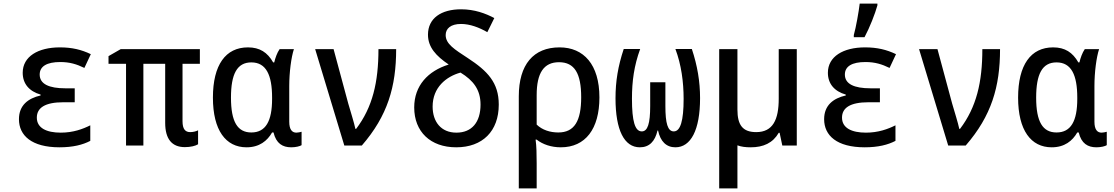

<svg xmlns="http://www.w3.org/2000/svg" viewBox="-20 -814 6233 1074"><path d="M313 10C388 10 443 -4 485 -26V-113C443 -92 389 -72 320 -72C240 -72 186 -98 186 -156C186 -211 232 -242 334 -242H398V-320H346C254 -320 202 -344 202 -397C202 -443 242 -467 317 -467C370 -467 409 -455 452 -434L488 -511C436 -536 383 -549 315 -549C193 -549 107 -498 107 -407C107 -345 144 -303 207 -285V-280C137 -264 86 -225 86 -147C86 -56 157 10 313 10Z M1014 9C1046 9 1074 2 1088 -7V-85C1076 -79 1060 -75 1044 -75C1017 -75 1001 -91 1001 -136V-457H1098V-539H655L587 -500V-457H685V0H782V-457H904V-127C904 -37 941 9 1014 9Z M1359 10C1431 10 1475 -26 1502 -73H1510C1525 -11 1561 10 1609 10C1635 10 1658 4 1667 -2V-77C1660 -75 1647 -72 1638 -72C1614 -72 1598 -89 1598 -133V-333C1598 -409 1609 -494 1624 -539H1544C1530 -519 1520 -490 1514 -465H1508C1476 -521 1433 -549 1367 -549C1242 -549 1171 -451 1171 -268C1171 -85 1243 10 1359 10ZM1386 -73C1309 -73 1272 -132 1272 -268C1272 -400 1306 -465 1386 -465C1469 -465 1502 -394 1502 -268V-261C1502 -136 1466 -73 1386 -73Z M1906 0H2004C2148 -166 2196 -329 2196 -539H2097C2097 -354 2064 -214 1972 -93H1968C1961 -127 1941 -190 1928 -235L1846 -539H1743Z M2532 10C2679 10 2770 -80 2770 -229C2770 -352 2707 -417 2597 -489C2522 -538 2473 -568 2473 -618C2473 -654 2501 -680 2559 -680C2609 -680 2661 -660 2706 -634L2745 -713C2696 -739 2634 -762 2559 -762C2448 -762 2374 -712 2374 -620C2374 -550 2419 -501 2490 -453C2374 -417 2297 -335 2297 -213C2297 -77 2388 10 2532 10ZM2533 -72C2447 -72 2400 -133 2400 -218C2400 -325 2476 -386 2556 -408C2628 -364 2668 -312 2668 -229C2668 -130 2619 -72 2533 -72Z M2882 -275V240H2982V99C2982 49 2981 1 2976 -33H2982C3016 -6 3064 10 3117 10C3255 10 3333 -93 3333 -269C3333 -453 3245 -549 3110 -549C2964 -549 2882 -453 2882 -275ZM3103 -73C3057 -73 3013 -87 2982 -117V-282C2982 -406 3022 -466 3107 -466C3194 -466 3231 -403 3231 -270C3231 -137 3193 -73 3103 -73Z M3559 10C3612 10 3644 -23 3658 -84H3661C3674 -23 3707 10 3758 10C3844 10 3896 -86 3896 -265C3896 -358 3881 -447 3850 -540H3758C3791 -452 3804 -356 3804 -261C3804 -138 3786 -79 3749 -79C3715 -79 3702 -124 3702 -221V-354H3617V-221C3617 -123 3603 -79 3570 -79C3532 -79 3515 -135 3515 -262C3515 -360 3527 -447 3561 -540H3469C3437 -444 3423 -359 3423 -264C3423 -86 3472 10 3559 10Z M4179 10C4250 10 4303 -14 4336 -71H4341L4356 0H4437V-539H4336V-262C4336 -144 4303 -75 4210 -75C4134 -75 4105 -115 4105 -201V-539H4003V240H4105V-1C4126 7 4151 10 4179 10Z M4756 -618V-606H4816C4845 -660 4875 -737 4888 -784V-794H4789C4784 -750 4768 -660 4756 -618ZM4817 10C4892 10 4947 -4 4989 -26V-113C4947 -92 4893 -72 4824 -72C4744 -72 4690 -98 4690 -156C4690 -211 4736 -242 4838 -242H4902V-320H4850C4758 -320 4706 -344 4706 -397C4706 -443 4746 -467 4821 -467C4874 -467 4913 -455 4956 -434L4992 -511C4940 -536 4887 -549 4819 -549C4697 -549 4611 -498 4611 -407C4611 -345 4648 -303 4711 -285V-280C4641 -264 4590 -225 4590 -147C4590 -56 4661 10 4817 10Z M5284 0H5382C5526 -166 5574 -329 5574 -539H5475C5475 -354 5442 -214 5350 -93H5346C5339 -127 5319 -190 5306 -235L5224 -539H5121Z M5863 10C5935 10 5979 -26 6006 -73H6014C6029 -11 6065 10 6113 10C6139 10 6162 4 6171 -2V-77C6164 -75 6151 -72 6142 -72C6118 -72 6102 -89 6102 -133V-333C6102 -409 6113 -494 6128 -539H6048C6034 -519 6024 -490 6018 -465H6012C5980 -521 5937 -549 5871 -549C5746 -549 5675 -451 5675 -268C5675 -85 5747 10 5863 10ZM5890 -73C5813 -73 5776 -132 5776 -268C5776 -400 5810 -465 5890 -465C5973 -465 6006 -394 6006 -268V-261C6006 -136 5970 -73 5890 -73Z"/></svg>

Font: Noto Sans Mono SemiCondensed Medium
Style: Regular
Weight: 500
Width: 4
Designer: Monotype Design Team
Foundry: Monotype Imaging Inc.
Version: Version 2.014